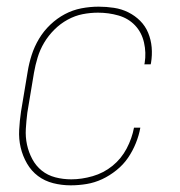

<svg xmlns="http://www.w3.org/2000/svg" viewBox="-20 -548 540 576"><path d="M192 8Q165 8 139.5 1.5Q114 -5 94 -20Q74 -35 61 -57.5Q48 -80 42 -105.5Q36 -131 37.5 -158.5Q39 -186 43 -213L63 -333Q67 -358 75 -383Q83 -408 97 -431.5Q111 -455 131 -474Q151 -493 174.5 -505.5Q198 -518 224 -523Q250 -528 276 -528Q299 -528 322 -524.5Q345 -521 365 -511Q385 -501 400.5 -485.5Q416 -470 424.5 -449.5Q433 -429 435 -406Q437 -383 433 -359L432 -355H413L414 -359Q419 -390 412 -420.5Q405 -451 385 -472Q365 -493 335.5 -501.5Q306 -510 274 -510Q251 -510 228 -505.5Q205 -501 183 -489Q161 -477 143 -459Q125 -441 112.5 -420Q100 -399 93 -376Q86 -353 82 -330L62 -210Q59 -186 57.5 -161.5Q56 -137 61 -114Q66 -91 77 -70.5Q88 -50 105.5 -36Q123 -22 146 -16Q169 -10 194 -10Q225 -10 258 -19.5Q291 -29 317.5 -50.5Q344 -72 360 -102.5Q376 -133 382 -165H401Q397 -142 387.5 -118.5Q378 -95 364 -74.5Q350 -54 329.5 -37.5Q309 -21 286.5 -10.5Q264 0 240 4Q216 8 192 8Z"/></svg>

Font: Iosevka Thin Oblique
Style: Regular
Weight: 100
Italic angle: -9°
Monospace: yes
Designer: Belleve Invis
Foundry: Belleve Invis
Version: Version 32.5.0; ttfautohint (v1.8.4)